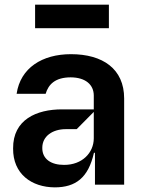

<svg xmlns="http://www.w3.org/2000/svg" viewBox="-20 -782 605 813"><path d="M128.6 -762.1V-662.6H441.1V-762.1ZM212.4 11.4C300.4 11 354 -29.1 377.8 -134.9H382.1V0H505.7V-365.1C505.7 -490.1 415.5 -552.6 280.5 -552.6C158.4 -552.6 66.4 -494.3 50.4 -384.9H173.3C185 -424 212.7 -454.2 279.1 -454.5C342.3 -454.2 376.8 -423.3 377.1 -377.8V-318.9H242.2C135.3 -318.9 34.4 -275.9 35.5 -153.4C34.4 -45.8 113.3 11 212.4 11.4ZM251.4 -83.8C197.1 -83.5 158.7 -108 159.1 -155.5C158.7 -206 203.5 -235.1 258.5 -235.1H304.7L377.1 -308.2V-196C376.8 -134.9 327.8 -83.5 251.4 -83.8Z"/></svg>

Font: Riot Sans 2.0
Style: Bold
Weight: 600
Designer: Rasmus Andersson
Foundry: rsms
Version: Version 3.006;hotconv 1.0.109;makeotfexe 2.5.65596